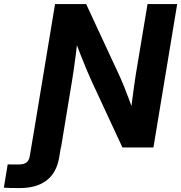

<svg xmlns="http://www.w3.org/2000/svg" viewBox="-145 -748 919 974"><path d="M-125.5 204.1 -106 85.9Q-96.7 86.4 -81.1 86.4Q-65.4 86.4 -50.8 86.4Q-23.4 86.4 -10.3 75.9Q2.9 65.4 6.3 42.5L23.4 -59.1H173.3L155.3 50.3Q142.6 127.4 92 166.7Q41.5 206.1 -45.4 206.1Q-70.3 206.1 -91.1 205.6Q-111.8 205.1 -125.5 204.1ZM13.7 0 134.3 -727.5H292L464.4 -356.4Q473.1 -336.9 485.1 -307.4Q497.1 -277.8 510 -242.9Q522.9 -208 534.2 -172.9L513.7 -142.6Q517.6 -177.7 523.2 -221.4Q528.8 -265.1 534.4 -305.4Q540 -345.7 543.9 -370.1L603.5 -727.5H753.9L633.3 0H476.1L319.8 -336.4Q308.6 -360.8 294.2 -394.8Q279.8 -428.7 262.9 -472.2Q246.1 -515.6 227.1 -566.4L252.4 -579.6Q246.6 -525.9 240.5 -478.5Q234.4 -431.2 229.2 -394.8Q224.1 -358.4 220.2 -336.9L164.6 0Z"/></svg>

Font: Inter 28pt
Style: Bold Italic
Weight: 700
Italic angle: -9.3988°
Designer: Rasmus Andersson
Foundry: rsms
Version: Version 4.001;git-66647c0bb